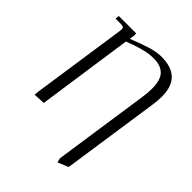

<svg xmlns="http://www.w3.org/2000/svg" viewBox="-251 -845 1177 1177"><g transform="rotate(45 337.5 -256.5)"><path d="M65.9 3.9 67.9 -22 158.2 -637.2Q160.2 -650.9 160.2 -655.8Q160.2 -668.5 153.3 -672.6Q146.5 -676.8 127.9 -676.8H86.9L89.8 -702.1H241.2L240.2 -676.8L235.8 -650.9Q316.4 -683.1 364.5 -697Q412.6 -710.9 452.1 -710.9Q626 -710.9 626 -540Q626 -502 620.1 -464.8L526.9 169.9L458 198.2L451.2 169.9L541 -442.9Q548.8 -492.2 548.8 -530.8Q548.8 -607.4 516.8 -638.7Q484.9 -669.9 426.8 -669.9Q403.8 -669.9 384.3 -667.7Q364.7 -665.5 324.2 -654.3Q283.7 -643.1 231 -622.1L141.1 0Z"/></g></svg>

Font: Dihjauti
Style: Italic
Weight: 400
Italic angle: -9°
Designer: T. Christopher White
Version: Version 3.0.0